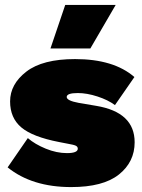

<svg xmlns="http://www.w3.org/2000/svg" viewBox="-20 -750 578 780"><path d="M245 -730H450L347 -553H185ZM269 10Q110 10 11 -70L93 -189Q122 -164 166 -146Q210 -128 252 -128Q296 -128 296 -146Q296 -154 288 -158Q280 -162 256 -166L220 -173Q112 -194 66.5 -232.5Q21 -271 21 -338Q21 -408 87 -459Q153 -510 285 -510Q442 -510 526 -437L447 -323Q419 -344 376 -358Q333 -372 296 -372Q251 -372 251 -356Q251 -341 300 -332L371 -320Q527 -294 527 -172Q527 -92 463 -41Q399 10 269 10Z"/></svg>

Font: Elaine Sans Black
Style: Regular
Weight: 900
Designer: Wei Huang
Foundry: Wei Huang
Version: Version 2.001;December 24, 2019;FontCreator 12.0.0.2547 64-b